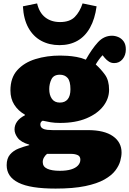

<svg xmlns="http://www.w3.org/2000/svg" viewBox="-20 -868 756 1123"><path d="M305 235Q231 235 177 226.5Q123 218 88 200.5Q53 183 36 157.5Q19 132 19 98Q19 59 38.5 36Q58 13 88.5 1Q119 -11 151 -19V-22Q103 -36 84 -61Q65 -86 65 -111Q65 -136 80 -157Q95 -178 126 -194V-197Q86 -220 63.5 -255.5Q41 -291 41 -339Q41 -413 81 -457.5Q121 -502 187.5 -522.5Q254 -543 332 -543Q349 -543 374 -541.5Q399 -540 427.5 -535Q456 -530 482 -519Q518 -583 553 -621Q588 -659 635 -659Q654 -659 672.5 -651Q691 -643 703.5 -625.5Q716 -608 716 -579Q716 -545 697 -522Q678 -499 648 -499Q631 -499 617.5 -507.5Q604 -516 593 -529L580 -545Q570 -535 559 -520Q548 -505 540 -491Q570 -464 594 -431Q618 -398 618 -343Q618 -291 584 -247Q550 -203 486 -176Q422 -149 332 -149Q299 -149 275.5 -153Q252 -157 230 -162Q223 -159 219.5 -153.5Q216 -148 216 -141Q216 -125 228 -117.5Q240 -110 257 -108.5Q274 -107 288 -107H494Q590 -107 640.5 -71.5Q691 -36 691 24Q691 46 683.5 73.5Q676 101 654.5 129.5Q633 158 590.5 182Q548 206 478.5 220.5Q409 235 305 235ZM330 131Q369 131 395.5 123Q422 115 436 100Q450 85 450 66Q450 46 434 39Q418 32 396 32H255Q244 41 237 53.5Q230 66 230 80Q230 107 256.5 119Q283 131 330 131ZM330 -268Q360 -268 376 -287.5Q392 -307 392 -346Q392 -393 375.5 -412Q359 -431 330 -431Q294 -431 281 -404.5Q268 -378 268 -347Q268 -312 283.5 -290Q299 -268 330 -268ZM328 -604Q268 -604 221 -629.5Q174 -655 146 -705.5Q118 -756 114 -831L197 -848Q210 -793 245 -766Q280 -739 331 -739Q388 -739 417.5 -769Q447 -799 463 -848L545 -831Q535 -757 506.5 -706Q478 -655 433 -629.5Q388 -604 328 -604Z"/></svg>

Font: Literata Variable Black
Style: Regular
Weight: 900
Designer: Latin by Veronika Burian and Jose Scaglione. Greek by Irene Vlachou. Cyrillic by Vera Evstafieva.
Foundry: TypeTogether
Version: Version 3.021